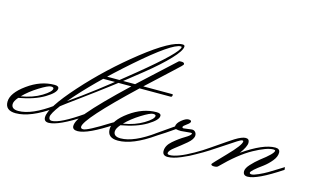

<svg xmlns="http://www.w3.org/2000/svg" viewBox="-112 -810 1747 1064"><g transform="rotate(15 761.5 -278.0)"><path d="M193 -168Q193 -176 177 -176Q161 -176 112 -145.5Q63 -115 29 -80Q96 -91 144.5 -120.5Q193 -150 193 -168ZM-3 -27Q-3 2 37 2Q113 2 226 -80L228 -65Q110 18 26 18Q-34 18 -34 -32Q-34 -82 40.5 -136Q115 -190 194 -190Q219 -190 219 -175Q219 -151 163.5 -117.5Q108 -84 18 -68Q-3 -44 -3 -27Z M815 -577Q765 -577 581 -416Q397 -255 283 -120Q416 -211 618 -376.5Q820 -542 820 -574Q820 -577 815 -577ZM253 -83Q213 -30 213 -11.5Q213 7 230 7Q277 7 402 -80L404 -65Q271 22 216 22Q189 22 189 -3Q189 -58 317.5 -201.5Q446 -345 601.5 -467.5Q757 -590 822 -590Q834 -590 834 -581Q834 -557 785.5 -505.5Q737 -454 655 -388Q573 -322 502 -268Q431 -214 348 -153.5Q265 -93 253 -83Z M857 -486Q857 -482 846 -471.5Q835 -461 806.5 -434.5Q778 -408 738 -371Q698 -334 671 -309H838Q841 -309 841 -305Q841 -293 832 -293H654Q396 -49 396 -4Q396 7 410 7Q434 7 550 -66Q570 -78 574 -80L576 -65Q440 25 383 25Q353 25 353 3Q353 -28 400 -81Q462 -155 607 -292H435Q421 -292 421 -300.5Q421 -309 429 -309H624L824 -493Q829 -497 843 -496Q857 -495 857 -486Z M779 -168Q779 -176 763 -176Q747 -176 698 -145.5Q649 -115 615 -80Q682 -91 730.5 -120.5Q779 -150 779 -168ZM583 -27Q583 2 623 2Q699 2 812 -80L814 -65Q696 18 612 18Q552 18 552 -32Q552 -82 626.5 -136Q701 -190 780 -190Q805 -190 805 -175Q805 -151 749.5 -117.5Q694 -84 604 -68Q583 -44 583 -27Z M947 -142 994 -148Q1006 -148 1013 -140Q1020 -132 1020 -121Q1020 -99 989 -73Q958 -47 927.5 -24Q897 -1 897 13Q897 21 910 21Q953 21 1041 -29Q1079 -50 1122 -80L1124 -65Q1090 -43 1048 -20Q1024 -5 978 14.5Q932 34 902 34Q872 34 872 7Q872 -24 904 -51.5Q936 -79 967.5 -97.5Q999 -116 999 -126Q999 -129 992 -129L936 -124Q920 -124 907 -127Q859 -93 806 -60L803 -74L898 -140Q899 -159 922 -178Q945 -197 961 -197Q977 -197 977 -188.5Q977 -180 958 -167Q939 -154 939 -148Q939 -142 947 -142Z M1283 -92Q1397 -171 1466 -171Q1493 -171 1493 -148Q1493 -125 1473 -100.5Q1453 -76 1429 -58Q1365 -12 1365 0Q1365 7 1376.5 7Q1388 7 1415 -5Q1442 -17 1463 -29.5Q1484 -42 1513.5 -60.5Q1543 -79 1545 -80L1547 -65Q1412 25 1358 25Q1332 25 1332 0Q1332 -17 1353.5 -40.5Q1375 -64 1400 -84Q1469 -136 1469 -153Q1469 -158 1458 -158Q1421 -158 1348 -118Q1275 -78 1186 12Q1180 18 1163.5 18Q1147 18 1147 9Q1147 6 1216 -65Q1285 -136 1285 -157Q1285 -162 1278.5 -162Q1272 -162 1251.5 -149Q1231 -136 1188.5 -107.5Q1146 -79 1116 -60L1113 -74Q1128 -84 1154 -102Q1180 -120 1197 -131.5Q1214 -143 1234 -156Q1273 -180 1294 -180Q1315 -180 1315 -157.5Q1315 -135 1283 -92Z"/></g></svg>

Font: Monsieur La Doulaise
Style: Regular
Weight: 400
Designer: Alejandro Paul
Foundry: Alejandro Paul
Version: Version 1.000